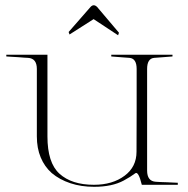

<svg xmlns="http://www.w3.org/2000/svg" viewBox="-20 -718 727 743"><path d="M163.6 -190.4Q163.6 -87.9 210 -45.9Q257.3 -2.9 343.3 -2.9Q415.5 -2.9 462.4 -38.1Q508.3 -72.3 508.3 -130.9Q508.8 -211.4 508.8 -291Q508.8 -370.6 508.8 -451.2Q508.8 -491.7 481 -494.1Q474.1 -494.6 467.3 -495.1Q460.4 -495.6 453.6 -496.1Q443.8 -497.1 432.1 -497.8Q420.4 -498.5 410.6 -499.5V-506.3H647.5V-499.5Q637.7 -498.5 625.5 -497.8Q613.3 -497.1 603.5 -496.1Q596.7 -495.6 590.1 -495.1Q583.5 -494.6 576.7 -494.1Q549.3 -491.7 549.3 -451.2V-58.1Q549.3 -16.6 583 -14.6Q593.8 -13.7 604 -13.4Q614.3 -13.2 625.5 -12.7Q634.8 -12.2 646.5 -11.7Q658.2 -11.2 668 -10.7V-2.9H528.8Q515.6 -56.6 503.4 -47.4Q485.4 -33.7 459 -19.5Q414.1 4.9 344.2 4.9Q293.9 4.9 252.2 -9Q210.4 -22.9 180.2 -48.3Q152.3 -73.2 137.5 -108.9Q122.6 -144.5 122.6 -190.4V-451.2Q122.6 -492.2 88.4 -494.1Q79.6 -494.6 70.6 -495.1Q61.5 -495.6 52.7 -496.6Q42 -497.6 28.6 -498Q15.1 -498.5 4.4 -499.5V-506.3H163.6ZM356 -690.9 440.4 -591.3 437 -581.5 342.3 -644 249 -584.5 245.6 -594.2 330.6 -691.4Q342.8 -704.1 356 -690.9Z"/></svg>

Font: Tartlers End
Style: Regular
Weight: 200
Designer: Peter Wiegel
Foundry: Peter Wiegel
Version: Version 1.000 2013 initial release